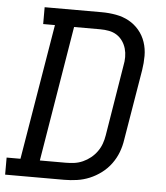

<svg xmlns="http://www.w3.org/2000/svg" viewBox="-63 -782 715 829"><g transform="rotate(5 295.0 -367.5)"><path d="M-10 0V-74H50L148 -662H97V-735H345Q376 -735 406.5 -729.5Q437 -724 462.5 -710Q488 -696 507 -673.5Q526 -651 535.5 -622.5Q545 -594 545 -563Q545 -532 540 -501L489 -195Q485 -167 475 -140.5Q465 -114 447.5 -90Q430 -66 406 -48Q382 -30 355.5 -19Q329 -8 301 -4Q273 0 246 0ZM246 -74Q265 -74 283.5 -76.5Q302 -79 320 -87Q338 -95 353.5 -107.5Q369 -120 380.5 -136Q392 -152 398.5 -170Q405 -188 408 -207L458 -513Q462 -532 462 -551Q462 -570 457 -587.5Q452 -605 441.5 -620Q431 -635 416 -644.5Q401 -654 382.5 -657.5Q364 -661 345 -661H231L134 -74Z"/></g></svg>

Font: Iosevka Slab Extended Oblique
Style: Regular
Weight: 400
Width: 7
Italic angle: -9°
Monospace: yes
Designer: Belleve Invis
Foundry: Belleve Invis
Version: Version 11.1.0; ttfautohint (v1.8.3)